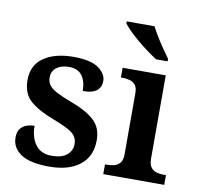

<svg xmlns="http://www.w3.org/2000/svg" viewBox="-84 -854 986 952"><g transform="rotate(10 408.5 -378.0)"><path d="M224 10Q127 10 81 -21Q35 -52 35 -103Q35 -134 49 -150Q63 -166 82.5 -171.5Q102 -177 118 -177Q118 -118 145.5 -81.5Q173 -45 226 -45Q278 -45 303.5 -67Q329 -89 329 -121Q329 -144 318 -160.5Q307 -177 280 -191.5Q253 -206 206 -224Q126 -254 85 -290.5Q44 -327 44 -394Q44 -470 100.5 -508.5Q157 -547 250 -547Q337 -547 376 -518.5Q415 -490 415 -454Q415 -423 393 -405.5Q371 -388 323 -388Q323 -438 301.5 -466Q280 -494 236 -494Q197 -494 173.5 -476Q150 -458 150 -426Q150 -403 162 -387Q174 -371 203 -356Q232 -341 283 -322Q354 -296 394 -259.5Q434 -223 434 -160Q434 -78 378 -34Q322 10 224 10Z M495 0V-49H507Q524 -49 541.5 -53.5Q559 -58 570.5 -72Q582 -86 582 -115V-423Q582 -451 570.5 -464.5Q559 -478 541.5 -482.5Q524 -487 507 -487H498V-536H715V-117Q715 -87 726.5 -72.5Q738 -58 755 -53.5Q772 -49 789 -49H802V0ZM654 -606Q632 -620 605.5 -639.5Q579 -659 553 -681Q527 -703 507 -723Q487 -743 478 -756V-766H618Q629 -744 645.5 -717Q662 -690 680 -664Q698 -638 712 -619V-606Z"/></g></svg>

Font: Noto Serif Tibetan SemiBold
Style: Regular
Weight: 600
Designer: Monotype Design Team
Foundry: Monotype Imaging Inc.
Version: Version 2.103; ttfautohint (v1.8.4.7-5d5b)